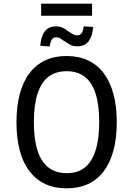

<svg xmlns="http://www.w3.org/2000/svg" viewBox="-20 -1020 728 1049"><path d="M344 9Q278 9 227.5 -14.5Q177 -38 141.5 -84Q106 -130 88 -197.5Q70 -265 70 -352Q70 -439 88 -506.5Q106 -574 141.5 -620.5Q177 -667 227.5 -690.5Q278 -714 344 -714Q410 -714 461 -690Q512 -666 546.5 -620.5Q581 -575 599.5 -507.5Q618 -440 618 -353Q618 -266 600 -198.5Q582 -131 547 -84.5Q512 -38 461 -14.5Q410 9 344 9ZM344 -74Q404 -74 442.5 -104Q481 -134 501.5 -196.5Q522 -259 522 -353Q522 -448 502 -509.5Q482 -571 442.5 -601Q403 -631 344 -631Q285 -631 245.5 -601Q206 -571 185.5 -509Q165 -447 165 -352Q165 -258 185.5 -196Q206 -134 246 -104Q286 -74 344 -74ZM205 -934V-1000H483V-934ZM402 -767Q376 -767 359 -778Q342 -789 332 -795Q326 -798 314.5 -807Q303 -816 286 -816Q270 -816 262.5 -803Q255 -790 251 -766L200 -770Q203 -802 212 -825.5Q221 -849 239 -862.5Q257 -876 285 -876Q312 -876 331 -864Q350 -852 358 -845Q365 -842 376.5 -834.5Q388 -827 402 -827Q419 -827 427 -840Q435 -853 437 -876L489 -873Q485 -823 464.5 -795Q444 -767 402 -767Z"/></svg>

Font: Nunito Sans 7pt Condensed Medium
Style: Regular
Weight: 500
Width: 3
Designer: Vernon Adams
Foundry: Vernon Adams
Version: Version 3.101;gftools[0.9.27]